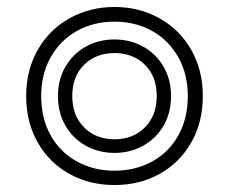

<svg xmlns="http://www.w3.org/2000/svg" viewBox="-20 -515 656 550"><path d="M55 -240Q55 -314 88 -372Q121 -430 179 -462.5Q237 -495 308 -495Q379 -495 437 -462.5Q495 -430 528 -372Q561 -314 561 -240Q561 -165 528 -107Q495 -49 437.5 -17Q380 15 308 15Q236 15 178.5 -17Q121 -49 88 -107Q55 -165 55 -240ZM518 -240Q518 -303 490.5 -351.5Q463 -400 415.5 -426.5Q368 -453 308 -453Q248 -453 200.5 -426.5Q153 -400 125.5 -351.5Q98 -303 98 -240Q98 -176 125 -127.5Q152 -79 200 -52.5Q248 -26 308 -26Q368 -26 416 -52.5Q464 -79 491 -127.5Q518 -176 518 -240ZM146 -240Q146 -287 167.5 -324Q189 -361 226 -381.5Q263 -402 308 -402Q353 -402 390 -381.5Q427 -361 448.5 -324Q470 -287 470 -240Q470 -192 448.5 -155Q427 -118 390 -97.5Q353 -77 308 -77Q263 -77 226 -97.5Q189 -118 167.5 -155Q146 -192 146 -240ZM429 -240Q429 -296 395 -329.5Q361 -363 308 -363Q255 -363 221 -329.5Q187 -296 187 -240Q187 -184 221 -150Q255 -116 308 -116Q361 -116 395 -150Q429 -184 429 -240Z"/></svg>

Font: Prompt ExtraLight
Style: Regular
Weight: 275
Designer: Katatrad Team
Foundry: CadsonDemak
Version: Version 1.001